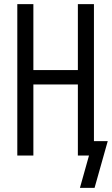

<svg xmlns="http://www.w3.org/2000/svg" viewBox="-20 -755 543 932"><path d="M368 157 412 0H358V-345H142V0H64V-735H142V-415H358V-735H436V-70H503L439 157Z"/></svg>

Font: Iosevka Fixed
Style: Regular
Weight: 400
Monospace: yes
Designer: Belleve Invis
Foundry: Belleve Invis
Version: Version 33.2.4